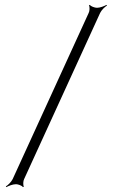

<svg xmlns="http://www.w3.org/2000/svg" viewBox="-20 -669 466 788"><path d="M4 96 6 99C15 94 32 87 46 87C54 87 71 93 74 99L78 97C74 91 75 73 79 66L391 -616C397 -628 410 -641 419 -646L417 -649C408 -644 391 -637 378 -637C369 -637 352 -643 349 -649L345 -647C349 -641 348 -623 344 -616L32 66C26 78 13 91 4 96Z"/></svg>

Font: Armata Saber
Style: Rg
Weight: 400
Designer: Jasper
Foundry: Cannot Into Space Fonts
Version: Version 0.970